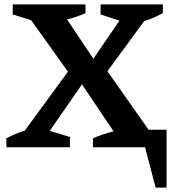

<svg xmlns="http://www.w3.org/2000/svg" viewBox="-20 -672 798 876"><path d="M9 0V-41Q50 -63 93 -76L290 -345L122 -580L38 -606V-652H370V-612Q329 -594 286 -583L406 -404L525 -578L439 -606V-652H723V-612Q681 -589 638 -576L470 -347L658 -80H740V184H690L642 0H404V-41Q450 -61 498 -73L354 -287L207 -75L299 -47V0Z"/></svg>

Font: Piazzolla SemiBold
Style: Regular
Weight: 600
Designer: Juan Pablo del Peral
Foundry: Huerta Tipografica
Version: Version 1.330